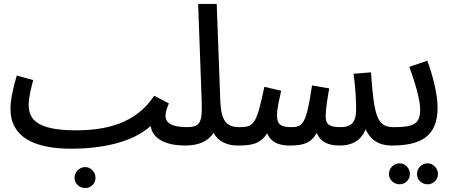

<svg xmlns="http://www.w3.org/2000/svg" viewBox="-20 -731 2287 971"><path d="M411 220C440 220 463 197 463 168C463 139 440 114 411 114C381 114 357 139 357 168C357 197 381 220 411 220Z M339 21C493 21 650 -10 742 -94C751 -25 827 5 915 5C954 5 972 -16 972 -43C972 -69 957 -88 925 -88C839 -88 817 -116 817 -145C817 -159 821 -177 834 -208L760 -247C666 -104 512 -72 365 -72C177 -72 125 -121 125 -201C125 -241 140 -295 148 -326L65 -349C50 -299 33 -233 33 -180C33 -38 153 21 339 21Z M915 5C984 5 1031 -15 1060 -59C1082 -16 1129 5 1181 5C1220 5 1238 -16 1238 -43C1238 -69 1223 -88 1191 -88C1126 -88 1098 -118 1094 -223L1076 -711H982L1000 -221C1003 -118 997 -88 925 -88Z M1180 5C1249 5 1296 -1 1331 -57C1353 -4 1403 5 1445 5C1514 5 1553 -7 1582 -59C1599 -14 1639 5 1698 5C1752 5 1804 -14 1829 -77C1853 -24 1896 5 1960 5C2000 5 2018 -16 2018 -43C2018 -69 2003 -88 1970 -88C1887 -88 1872 -143 1856 -365L1768 -358C1779 -275 1781 -223 1781 -177C1781 -108 1752 -88 1703 -88C1637 -88 1627 -108 1627 -146C1627 -179 1638 -245 1645 -284L1558 -299C1529 -103 1512 -88 1452 -88C1388 -88 1381 -113 1381 -149C1381 -186 1395 -239 1402 -272L1317 -292C1277 -102 1265 -88 1190 -88Z M2143 201C2171 201 2195 178 2195 149C2195 120 2171 95 2143 95C2112 95 2089 120 2089 149C2089 178 2112 201 2143 201ZM2001 201C2030 201 2053 178 2053 149C2053 120 2030 95 2001 95C1971 95 1947 120 1947 149C1947 178 1971 201 2001 201Z M1960 5C2108 5 2193 -40 2193 -188C2193 -257 2166 -358 2141 -424L2050 -393C2077 -319 2105 -229 2105 -176C2105 -100 2066 -88 1970 -88Z"/></svg>

Font: Noto Sans Arabic Cond Med
Style: Regular
Weight: 500
Width: 3
Designer: Monotype Design Team, Nadine Chahine, Nizar Qandah and Khaled Hosny
Foundry: Monotype Imaging Inc.
Version: Version 2.012